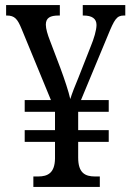

<svg xmlns="http://www.w3.org/2000/svg" viewBox="-20 -734 517 754"><path d="M111 0H372V-41H353C314 -41 287 -55 287 -115V-177H407V-223H287V-295H407V-341H298L404 -596C429 -657 438 -673 466 -673H472V-714H305V-673H308C341 -673 359 -661 359 -636C359 -616 349 -582 336 -551L288 -429C276 -401 262 -365 256 -345C250 -373 233 -424 217 -467L176 -575C167 -598 160 -621 160 -637C160 -664 177 -673 210 -673H215V-714H4V-673H7C38 -673 49 -659 65 -620L180 -341H77V-295H196V-223H77V-177H196V-111C195 -55 168 -41 130 -41H111Z"/></svg>

Font: Noto Serif Sinhala Condensed
Style: Regular
Weight: 400
Width: 3
Designer: Jelle Bosma - Monotype Design Team
Foundry: Monotype Imaging Inc.
Version: Version 2.007